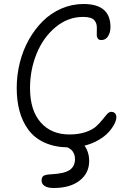

<svg xmlns="http://www.w3.org/2000/svg" viewBox="-20 -731 652 965"><path d="M250 213.9Q220.2 213.9 204.6 203.9Q189 193.8 189 175.8Q189 159.7 198.5 153.1Q208 146.5 236.8 145Q303.7 141.6 330.3 123.3Q356.9 105 356.9 68.8Q356.9 51.8 350.6 39.1Q344.2 26.4 337.6 21.2Q331.1 16.1 319.8 9.8Q252.4 8.3 202.1 -15.1Q151.9 -38.6 122.1 -79.6Q92.3 -120.6 78.1 -172.9Q64 -225.1 64 -289.1Q64 -353.5 79.6 -416Q95.2 -478.5 125 -531.5Q154.8 -584.5 195.3 -624.8Q235.8 -665 288.8 -688Q341.8 -710.9 399.9 -710.9Q535.2 -710.9 535.2 -595.2Q535.2 -568.4 523.2 -549.1Q511.2 -529.8 490.2 -529.8Q483.9 -529.8 479.5 -531.2Q475.1 -532.7 472.7 -536.1Q470.2 -539.6 468.5 -543Q466.8 -546.4 466.6 -552.7Q466.3 -559.1 466.3 -563.7Q466.3 -568.4 466.6 -576.7Q466.8 -585 466.8 -589.8Q466.8 -602.1 464.4 -610.6Q461.9 -619.1 455.3 -627.9Q448.7 -636.7 434.3 -641.4Q419.9 -646 397.9 -646Q321.3 -646 259.3 -594.5Q197.3 -543 164.1 -461.4Q130.9 -379.9 130.9 -288.1Q130.9 -177.2 184.1 -116.2Q237.3 -55.2 329.1 -55.2Q375 -55.2 409.7 -66.9Q444.3 -78.6 462.9 -95.5Q481.4 -112.3 494.4 -128.9Q507.3 -145.5 517.8 -157.2Q528.3 -168.9 539.1 -168.9Q551.3 -168.9 558.1 -161.4Q564.9 -153.8 564.9 -142.1Q564.9 -127 554.4 -106.7Q543.9 -86.4 524.9 -65.7Q505.9 -44.9 474.1 -26.6Q442.4 -8.3 404.8 1Q428.2 34.2 428.2 78.1Q428.2 139.2 380.4 176.5Q332.5 213.9 250 213.9Z"/></svg>

Font: Shantell Sans Normal
Style: Regular
Weight: 300
Designer: Stephen Nixon, Anya Danilova, Shantell Martin
Foundry: Arrow Type
Version: Version 1.006;[559af2be0]